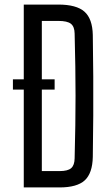

<svg xmlns="http://www.w3.org/2000/svg" viewBox="-20 -820 480 840"><path d="M36.5 -473H219V-428H36.5ZM84 0V-800H235Q314.5 -800 349.5 -769Q384.5 -738 386 -667Q387.5 -572 388 -486Q388.5 -400 388 -314.2Q387.5 -228.5 386 -133.5Q384.5 -62 350.8 -31Q317 0 240.5 0ZM163 -71.5H240.5Q276.5 -71.5 291.2 -84.2Q306 -97 306.5 -127Q308.5 -204 309.5 -270.5Q310.5 -337 310.5 -400.2Q310.5 -463.5 309.5 -530Q308.5 -596.5 306.5 -673.5Q306 -703.5 290.2 -716Q274.5 -728.5 235 -728.5H163Z"/></svg>

Font: Big Shoulders Text Thin
Style: Regular
Weight: 400
Version: Version 2.002